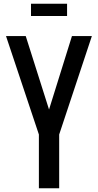

<svg xmlns="http://www.w3.org/2000/svg" viewBox="-20 -1002 521 1022"><path d="M187 0V-286L12 -810H117L241 -419L363 -810H469L295 -286V0ZM145 -917V-982H337V-917Z"/></svg>

Font: Oswald
Style: Regular
Weight: 400
Designer: Vernon Adams
Foundry: Vernon Adams
Version: Version 4.103; ttfautohint (v1.8.3)